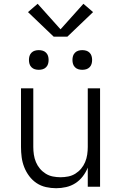

<svg xmlns="http://www.w3.org/2000/svg" viewBox="-20 -987 640 1015"><path d="M277 8Q250 8 223 2Q196 -4 173.5 -19Q151 -34 134.5 -56Q118 -78 108 -103.5Q98 -129 94.5 -156Q91 -183 91 -210V-520H156V-210Q156 -190 159 -169.5Q162 -149 170 -130Q178 -111 191 -95.5Q204 -80 221.5 -69Q239 -58 259.5 -54Q280 -50 300 -50Q320 -50 340.5 -54Q361 -58 378.5 -69Q396 -80 409 -95.5Q422 -111 430 -130Q438 -149 441 -169.5Q444 -190 444 -210V-520H509V0H444V-101Q434 -76 417.5 -54.5Q401 -33 378.5 -18.5Q356 -4 329.5 2Q303 8 277 8ZM415 -618Q404 -618 394 -621Q384 -624 376.5 -631.5Q369 -639 366 -649Q363 -659 363 -670Q363 -681 366 -691Q369 -701 376.5 -708.5Q384 -716 394 -719Q404 -722 415 -722Q426 -722 436 -719Q446 -716 453.5 -708.5Q461 -701 464 -691Q467 -681 467 -670Q467 -659 464 -649Q461 -639 453.5 -631.5Q446 -624 436 -621Q426 -618 415 -618ZM185 -618Q174 -618 164 -621Q154 -624 146.5 -631.5Q139 -639 136 -649Q133 -659 133 -670Q133 -681 136 -691Q139 -701 146.5 -708.5Q154 -716 164 -719Q174 -722 185 -722Q196 -722 206 -719Q216 -716 223.5 -708.5Q231 -701 234 -691Q237 -681 237 -670Q237 -659 234 -649Q231 -639 223.5 -631.5Q216 -624 206 -621Q196 -618 185 -618ZM336 -793H264L128 -923L179 -967L300 -832L421 -967L472 -923Z"/></svg>

Font: Iosevka Aile Custom Light
Style: Regular
Weight: 300
Designer: Belleve Invis
Foundry: Belleve Invis
Version: Version 17.0.2; ttfautohint (v1.8.3)